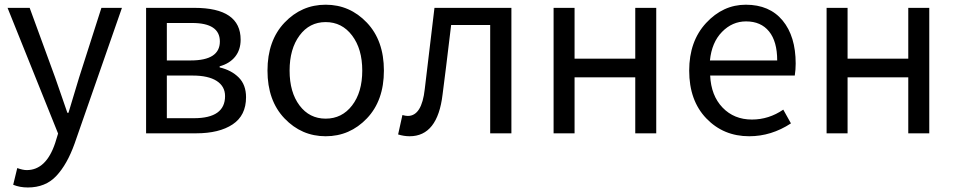

<svg xmlns="http://www.w3.org/2000/svg" viewBox="-20 -577 4134 831"><path d="M100.6 234.4Q65.4 234.4 37.1 222.7L54.7 150.4Q79.1 159.2 95.7 159.2Q179.7 159.2 218.8 42L231.4 1L12.7 -543H108.4L218.8 -241.2Q227.5 -215.8 246.1 -162.6Q264.6 -109.4 271.5 -88.9H276.4Q312.5 -209 322.3 -241.2L418.9 -543H507.8L302.7 44.9Q270.5 134.8 223.6 184.6Q176.8 234.4 100.6 234.4Z M612.3 0V-543H821.3Q1021.5 -543 1021.5 -405.3Q1021.5 -361.3 997.6 -331.5Q973.6 -301.8 930.7 -290V-285.2Q981.4 -273.4 1013.2 -241.7Q1044.9 -210 1044.9 -156.2Q1044.9 -77.1 986.8 -38.6Q928.7 0 829.1 0ZM702.1 -315.4H805.7Q931.6 -315.4 931.6 -397.5Q931.6 -477.5 811.5 -477.5H702.1ZM702.1 -65.4H819.3Q954.1 -65.4 954.1 -161.1Q954.1 -203.1 918 -226.6Q881.8 -250 813.5 -250H702.1Z M1567.9 -64.5Q1494.1 12.7 1389.6 12.7Q1285.2 12.7 1211.4 -64.5Q1137.7 -141.6 1137.7 -271.5Q1137.7 -401.4 1211.4 -479Q1285.2 -556.6 1389.6 -556.6Q1494.1 -556.6 1567.9 -479Q1641.6 -401.4 1641.6 -271.5Q1641.6 -141.6 1567.9 -64.5ZM1276.4 -120.6Q1319.3 -63.5 1389.6 -63.5Q1460 -63.5 1503.9 -120.6Q1547.9 -177.7 1547.9 -271.5Q1547.9 -365.2 1503.9 -423.3Q1460 -481.4 1389.6 -481.4Q1319.3 -481.4 1276.4 -423.3Q1233.4 -365.2 1233.4 -271.5Q1233.4 -177.7 1276.4 -120.6Z M1752.9 12.7Q1728.5 12.7 1703.1 4.9L1721.7 -79.1Q1735.4 -75.2 1745.1 -75.2Q1805.7 -75.2 1818.4 -191.4Q1835.9 -333 1860.4 -543H2193.4V0H2101.6V-468.8H1932.6Q1907.2 -255.9 1895.5 -168Q1874 12.7 1752.9 12.7Z M2376 0V-543H2466.8V-323.2H2729.5V-543H2820.3V0H2729.5V-242.2H2466.8V0Z M3222.7 12.7Q3111.3 12.7 3037.1 -64.5Q2962.9 -141.6 2962.9 -271.5Q2962.9 -398.4 3036.1 -477.5Q3109.4 -556.6 3208 -556.6Q3310.5 -556.6 3367.2 -488.3Q3423.8 -419.9 3423.8 -301.8Q3423.8 -275.4 3419.9 -250H3053.7Q3057.6 -163.1 3107.4 -111.3Q3157.2 -59.6 3234.4 -59.6Q3307.6 -59.6 3370.1 -102.5L3403.3 -43Q3318.4 12.7 3222.7 12.7ZM3052.7 -315.4H3343.8Q3343.8 -397.5 3308.6 -440.9Q3273.4 -484.4 3209 -484.4Q3149.4 -484.4 3105 -439Q3060.5 -393.6 3052.7 -315.4Z M3557.6 0V-543H3648.4V-323.2H3911.1V-543H4002V0H3911.1V-242.2H3648.4V0Z"/></svg>

Font: Gen Shin Gothic Regular
Style: Regular
Weight: 400
Designer: [Source Han Sans]
Ryoko NISHIZUKA  (kana & ideographs); Paul D. Hunt (Latin, Greek & Cyrillic); Wenlong ZHANG  (bopomofo
Version: Version 1.002.20150607